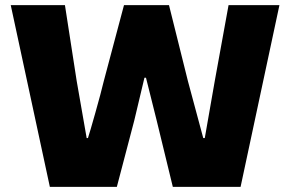

<svg xmlns="http://www.w3.org/2000/svg" viewBox="-20 -731 1133 751"><path d="M22 -711H234L280 -414L319 -191H324Q331 -212 353 -290Q375 -368 386 -414L465 -711H641L715 -414L775 -191H781L820 -414L874 -711H1073L921 0H656L593 -259L551 -427H545L505 -259L437 0H175Z"/></svg>

Font: Nebula Sans Black
Style: Regular
Weight: 900
Designer: Paul D. Hunt for Adobe (as Source Sans)
Foundry: Nebula Entertainment & Broadcasting LLC
Version: Version 1.010